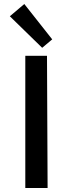

<svg xmlns="http://www.w3.org/2000/svg" viewBox="-20 -936 363 956"><path d="M106 -658H214L217 0H106ZM29 -855 101 -916 240 -740 190 -698Z"/></svg>

Font: Ysabeau Semibold
Style: Regular
Weight: 600
Designer: Christian Thalmann (Catharsis Fonts)
Version: Version 0.003